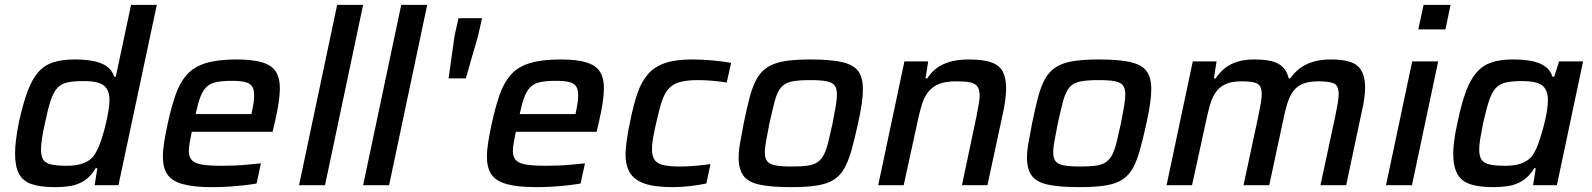

<svg xmlns="http://www.w3.org/2000/svg" viewBox="-20 -763 6557 791"><path d="M207 8Q148 8 111.5 -4Q75 -16 58.5 -46.5Q42 -77 42 -130Q42 -155 46 -187.5Q50 -220 58 -260Q75 -337 93.5 -386.5Q112 -436 137 -465Q162 -494 198.5 -506Q235 -518 286 -518Q329 -518 362.5 -512Q396 -506 418.5 -490.5Q441 -475 451 -447H457L520 -743H626L468 0H370L381 -70H374Q355 -37 328.5 -19.5Q302 -2 271 3Q240 8 207 8ZM255 -80Q288 -80 311 -86.5Q334 -93 350 -105Q366 -117 376 -137Q384 -150 391.5 -170.5Q399 -191 406 -215Q413 -239 418.5 -264Q424 -289 427.5 -311.5Q431 -334 431 -350Q431 -393 407.5 -411Q384 -429 326 -429Q284 -429 258 -423.5Q232 -418 216 -400.5Q200 -383 188.5 -348Q177 -313 165 -255Q157 -219 153 -192.5Q149 -166 149 -147Q149 -118 159 -104Q169 -90 193 -85Q217 -80 255 -80Z M855 8Q778 8 733 -4.5Q688 -17 669.5 -44.5Q651 -72 651 -117Q651 -144 656.5 -178.5Q662 -213 671 -254Q686 -323 703.5 -373Q721 -423 750 -455.5Q779 -488 828 -503Q877 -518 954 -518Q1023 -518 1062 -505.5Q1101 -493 1117 -467Q1133 -441 1133 -401Q1133 -383 1130.5 -360Q1128 -337 1123 -310.5Q1118 -284 1111 -254L1103 -220H770Q765 -195 761.5 -175.5Q758 -156 758 -141Q758 -116 770.5 -103Q783 -90 812.5 -85Q842 -80 895 -80Q918 -80 946 -81Q974 -82 1002.5 -85Q1031 -88 1055 -90L1037 -7Q1015 -3 984 0.5Q953 4 919.5 6Q886 8 855 8ZM786 -293H1016L1018 -304Q1023 -326 1025 -342Q1027 -358 1027 -371Q1027 -396 1017.5 -408.5Q1008 -421 988 -425.5Q968 -430 935 -430Q895 -430 870 -424.5Q845 -419 830 -404Q815 -389 805 -362.5Q795 -336 786 -293Z M1212 0 1369 -743H1476L1319 0Z M1476 0 1633 -743H1740L1583 0Z M1828 -440 1853 -617 1869 -688H1966L1950 -617L1899 -440Z M2190 8Q2113 8 2068 -4.5Q2023 -17 2004.5 -44.5Q1986 -72 1986 -117Q1986 -144 1991.5 -178.5Q1997 -213 2006 -254Q2021 -323 2038.5 -373Q2056 -423 2085 -455.5Q2114 -488 2163 -503Q2212 -518 2289 -518Q2358 -518 2397 -505.5Q2436 -493 2452 -467Q2468 -441 2468 -401Q2468 -383 2465.5 -360Q2463 -337 2458 -310.5Q2453 -284 2446 -254L2438 -220H2105Q2100 -195 2096.5 -175.5Q2093 -156 2093 -141Q2093 -116 2105.5 -103Q2118 -90 2147.5 -85Q2177 -80 2230 -80Q2253 -80 2281 -81Q2309 -82 2337.5 -85Q2366 -88 2390 -90L2372 -7Q2350 -3 2319 0.5Q2288 4 2254.5 6Q2221 8 2190 8ZM2121 -293H2351L2353 -304Q2358 -326 2360 -342Q2362 -358 2362 -371Q2362 -396 2352.5 -408.5Q2343 -421 2323 -425.5Q2303 -430 2270 -430Q2230 -430 2205 -424.5Q2180 -419 2165 -404Q2150 -389 2140 -362.5Q2130 -336 2121 -293Z M2752 8Q2677 8 2634.5 -7Q2592 -22 2574.5 -52.5Q2557 -83 2557 -128Q2557 -146 2562 -184Q2567 -222 2577 -267Q2590 -332 2606.5 -379.5Q2623 -427 2649.5 -457.5Q2676 -488 2719.5 -503Q2763 -518 2830 -518Q2873 -518 2916.5 -514Q2960 -510 2992 -504L2974 -423Q2951 -427 2918 -430Q2885 -433 2856 -433Q2812 -433 2783 -425.5Q2754 -418 2736 -399Q2718 -380 2706.5 -345Q2695 -310 2683 -255Q2675 -220 2670.5 -194Q2666 -168 2666 -149Q2666 -119 2677.5 -103.5Q2689 -88 2714.5 -82.5Q2740 -77 2782 -77Q2810 -77 2845 -80Q2880 -83 2907 -87L2890 -7Q2862 -1 2824.5 3.5Q2787 8 2752 8Z M3240 8Q3156 8 3108.5 -2.5Q3061 -13 3042 -40Q3023 -67 3023 -113Q3023 -140 3029 -174.5Q3035 -209 3044 -255Q3057 -319 3069 -364Q3081 -409 3098 -439Q3115 -469 3142.5 -486.5Q3170 -504 3212.5 -511Q3255 -518 3319 -518Q3403 -518 3450 -507Q3497 -496 3516 -469.5Q3535 -443 3535 -396Q3535 -369 3530 -334.5Q3525 -300 3515 -255Q3501 -191 3488.5 -146Q3476 -101 3459.5 -71Q3443 -41 3416.5 -23.5Q3390 -6 3347 1Q3304 8 3240 8ZM3242 -77Q3281 -77 3306.5 -80.5Q3332 -84 3347.5 -94.5Q3363 -105 3373.5 -124.5Q3384 -144 3392 -176.5Q3400 -209 3410 -255Q3418 -296 3423 -325Q3428 -354 3428 -374Q3428 -399 3418 -411.5Q3408 -424 3384 -428.5Q3360 -433 3318 -433Q3269 -433 3241 -427Q3213 -421 3197.5 -402.5Q3182 -384 3172.5 -349Q3163 -314 3150 -255Q3142 -213 3136.5 -184Q3131 -155 3131 -135Q3131 -111 3141 -98.5Q3151 -86 3175.5 -81.5Q3200 -77 3242 -77Z M3598 0 3706 -510H3804L3793 -440H3800Q3816 -465 3838.5 -482Q3861 -499 3894 -508.5Q3927 -518 3971 -518Q4032 -518 4065.5 -505.5Q4099 -493 4112 -466.5Q4125 -440 4125 -399Q4125 -381 4122 -355.5Q4119 -330 4113 -302L4048 0H3943L4003 -284Q4008 -311 4012 -333Q4016 -355 4016 -369Q4016 -395 4006 -407.5Q3996 -420 3975.5 -424Q3955 -428 3920 -428Q3875 -428 3847.5 -416.5Q3820 -405 3803.5 -383.5Q3787 -362 3777.5 -331Q3768 -300 3760 -261L3703 0Z M4428 8Q4344 8 4296.5 -2.5Q4249 -13 4230 -40Q4211 -67 4211 -113Q4211 -140 4217 -174.5Q4223 -209 4232 -255Q4245 -319 4257 -364Q4269 -409 4286 -439Q4303 -469 4330.5 -486.5Q4358 -504 4400.5 -511Q4443 -518 4507 -518Q4591 -518 4638 -507Q4685 -496 4704 -469.5Q4723 -443 4723 -396Q4723 -369 4718 -334.5Q4713 -300 4703 -255Q4689 -191 4676.5 -146Q4664 -101 4647.5 -71Q4631 -41 4604.5 -23.5Q4578 -6 4535 1Q4492 8 4428 8ZM4430 -77Q4469 -77 4494.5 -80.5Q4520 -84 4535.5 -94.5Q4551 -105 4561.5 -124.5Q4572 -144 4580 -176.5Q4588 -209 4598 -255Q4606 -296 4611 -325Q4616 -354 4616 -374Q4616 -399 4606 -411.5Q4596 -424 4572 -428.5Q4548 -433 4506 -433Q4457 -433 4429 -427Q4401 -421 4385.5 -402.5Q4370 -384 4360.5 -349Q4351 -314 4338 -255Q4330 -213 4324.5 -184Q4319 -155 4319 -135Q4319 -111 4329 -98.5Q4339 -86 4363.5 -81.5Q4388 -77 4430 -77Z M4786 0 4894 -510H4992L4981 -440H4988Q5004 -464 5025.5 -481.5Q5047 -499 5077 -508.5Q5107 -518 5147 -518Q5218 -518 5249 -499Q5280 -480 5289 -440H5296Q5312 -464 5335 -481.5Q5358 -499 5390 -508.5Q5422 -518 5463 -518Q5545 -518 5574.5 -490Q5604 -462 5604 -403Q5604 -384 5600.5 -357.5Q5597 -331 5590 -302L5526 0H5420L5481 -284Q5487 -314 5491 -336.5Q5495 -359 5495 -374Q5495 -410 5476 -419Q5457 -428 5412 -428Q5372 -428 5347 -417.5Q5322 -407 5307 -386Q5292 -365 5282.5 -333.5Q5273 -302 5265 -261L5209 0H5103L5164 -284Q5170 -314 5174 -336.5Q5178 -359 5178 -374Q5178 -410 5159 -419Q5140 -428 5095 -428Q5055 -428 5029.5 -416.5Q5004 -405 4989 -383.5Q4974 -362 4965 -331Q4956 -300 4948 -261L4891 0Z M5823 -642 5845 -743H5956L5935 -642ZM5690 0 5798 -510H5905L5797 0Z M6132 8Q6074 8 6037.5 -4Q6001 -16 5984 -46.5Q5967 -77 5967 -130Q5967 -155 5971.5 -187.5Q5976 -220 5985 -260Q6001 -337 6019.5 -386.5Q6038 -436 6063.5 -465Q6089 -494 6125 -506Q6161 -518 6212 -518Q6254 -518 6287.5 -512Q6321 -506 6344 -490.5Q6367 -475 6376 -447H6383L6403 -510H6502L6394 0H6296L6307 -70H6301Q6281 -37 6254 -19.5Q6227 -2 6196 3Q6165 8 6132 8ZM6180 -80Q6214 -80 6237 -86.5Q6260 -93 6276 -105Q6292 -117 6302 -137Q6310 -150 6317.5 -171Q6325 -192 6332 -216Q6339 -240 6345 -265Q6351 -290 6354 -312.5Q6357 -335 6357 -350Q6357 -393 6333.5 -411Q6310 -429 6251 -429Q6211 -429 6185 -423.5Q6159 -418 6142.5 -400.5Q6126 -383 6114.5 -348Q6103 -313 6090 -255Q6083 -219 6078.5 -192.5Q6074 -166 6074 -147Q6074 -118 6084.5 -104Q6095 -90 6118.5 -85Q6142 -80 6180 -80Z"/></svg>

Font: Saira Thin Medium
Style: Italic
Weight: 500
Italic angle: -12°
Version: Version 1.101